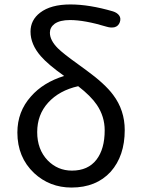

<svg xmlns="http://www.w3.org/2000/svg" viewBox="-20 -829 634 862"><path d="M301 13Q203 13 133 -52Q58 -123 58 -234Q58 -328 119 -396Q174 -459 268 -488Q196 -539 163 -577Q117 -630 117 -687Q117 -739 160 -772Q208 -809 296 -809Q381 -809 487 -778Q506 -772 515 -759.5Q524 -747 518 -729.5Q512 -712 495 -707Q479 -703 459 -709Q360 -739 294 -739Q249 -739 225 -722Q204 -706 204 -682Q204 -648 240 -612Q263 -589 330 -541Q354 -523 367 -514Q451 -453 488 -403Q540 -334 540 -245Q540 -129 477 -58Q412 13 301 13ZM303 -63Q375 -63 413 -112Q450 -160 450 -244Q450 -306 415 -358Q388 -398 331 -442Q246 -423 196 -368Q147 -314 147 -236Q147 -158 194 -109Q239 -63 303 -63Z"/></svg>

Font: GenSenRounded JP R
Style: Regular
Weight: 400
Version: Version 1.501;PS 1;hotconv 16.6.51;makeotf.lib2.5.65220